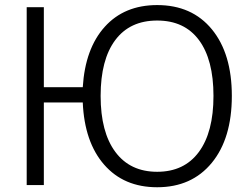

<svg xmlns="http://www.w3.org/2000/svg" viewBox="-20 -748 1019 776"><path d="M615.2 8.8Q480.5 8.8 400.9 -82.5Q321.3 -173.8 314.5 -334H157.2V0H87.9V-718.8H157.2V-395.5H314.5Q324.2 -551.8 403.3 -639.6Q482.4 -727.5 615.2 -727.5Q755.9 -727.5 836.4 -629.4Q917 -531.2 917 -360.4Q917 -188.5 835.9 -89.8Q754.9 8.8 615.2 8.8ZM445.8 -585.9Q386.7 -506.8 386.7 -360.4Q386.7 -213.9 446.3 -133.8Q505.9 -53.7 615.2 -53.7Q724.6 -53.7 783.7 -133.8Q842.8 -213.9 842.8 -360.4Q842.8 -506.8 784.2 -585.9Q725.6 -665 615.2 -665Q504.9 -665 445.8 -585.9Z"/></svg>

Font: Min Sans Light
Style: Regular
Weight: 300
Designer: Jinseong-Kim, NotoSansCJK, Nunito
Foundry: Jinseong-Kim
Version: Version 1.400;Glyphs 3.1.2 (3151)